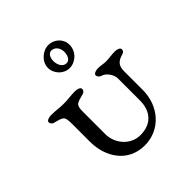

<svg xmlns="http://www.w3.org/2000/svg" viewBox="-198 -865 1017 1017"><g transform="rotate(-45 310.0 -357.0)"><path d="M281 -647C281 -669 291 -694 313 -694C340 -694 357 -668 357 -641C357 -617 347 -589 323 -589C295 -589 281 -619 281 -647ZM322 -726C278 -726 235 -686 235 -642C235 -598 272 -559 316 -559C360 -559 403 -596 403 -648C403 -692 366 -726 322 -726ZM116 -344V-207C116 -93.4 182 12 308 12C426 12 508 -85 508 -204V-342C508 -377.8 517 -401 565 -414C578 -417 582 -426 582 -435C582 -447 562 -453 547 -453C527 -453 499 -448 479 -448C458 -448 439 -453 421 -453C406 -453 386 -447 386 -435C386 -426 393 -415 407 -411C430 -405 458 -372.7 458 -338V-175C458 -96 414 -43 330 -43C258 -43 202 -106.2 202 -179V-344C202 -401 213 -398 270 -414C279 -417 285 -426 285 -435C285 -447 265 -453 250 -453C216 -453 195 -448 160 -448C124 -448 108 -453 69 -453C54 -453 34 -447 34 -435C34 -426 41 -417 50 -414C107 -398 116 -401 116 -344Z"/></g></svg>

Font: EB Garamond SC 08
Style: Regular
Weight: 400
Version: Version 0.016